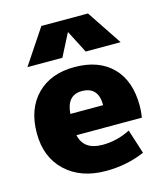

<svg xmlns="http://www.w3.org/2000/svg" viewBox="-115 -858 822 955"><g transform="rotate(-15 295.5 -380.0)"><path d="M307 -705 248 -590H68L188 -770H428L548 -590H368L309 -705ZM214 -310H383Q383 -405 298 -405Q221 -405 214 -310ZM216 -200Q233 -120 330 -120Q405 -120 473 -155L513 -30Q421 10 313 10Q184 10 106 -63Q28 -136 28 -260Q28 -385 99.5 -457.5Q171 -530 293 -530Q418 -530 488 -459.5Q558 -389 558 -260Q558 -233 553 -200Z"/></g></svg>

Font: M PLUS 1p Black
Style: Regular
Weight: 900
Version: Version 1.061